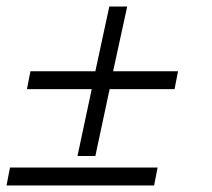

<svg xmlns="http://www.w3.org/2000/svg" viewBox="-87 -481 653 592"><path d="M451.2 -206.1H251L207 0H151.9L195.8 -206.1H-3.9L6.8 -261.2H207L250 -460.9H305.2L261.7 -261.2H461.9ZM388.2 90.8H-66.9L-56.2 35.6H398.9Z"/></svg>

Font: Anonymous Pro
Style: Italic
Weight: 400
Italic angle: -12°
Monospace: yes
Designer: Mark Simonson
Version: Version 1.003